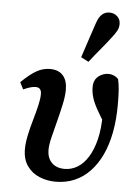

<svg xmlns="http://www.w3.org/2000/svg" viewBox="-55 -822 637 879"><g transform="rotate(5 263.5 -382.5)"><path d="M234 14Q194 14 159 -0.5Q124 -15 102.5 -45.5Q81 -76 81 -123Q81 -151 88.5 -186.5Q96 -222 106.5 -258Q117 -294 124.5 -326Q132 -358 132 -379Q132 -395 125.5 -402.5Q119 -410 105 -410Q94 -410 80.5 -406Q67 -402 49 -394L33 -426Q73 -465 102.5 -481.5Q132 -498 164 -498Q203 -498 223.5 -475Q244 -452 244 -410Q244 -380 235.5 -341Q227 -302 216.5 -261.5Q206 -221 197.5 -186.5Q189 -152 189 -129Q189 -91 210.5 -69.5Q232 -48 270 -48Q301 -48 328.5 -64.5Q356 -81 377 -114.5Q398 -148 410 -197Q422 -246 422 -311Q422 -330 421 -347Q420 -364 419 -383L450 -350L441 -258Q412 -302 395.5 -332Q379 -362 372 -385.5Q365 -409 365 -432Q365 -465 386 -482Q407 -499 435 -499Q449 -498 460 -492.5Q471 -487 478 -479Q483 -457 485 -431.5Q487 -406 487 -361Q487 -293 476 -235Q465 -177 443.5 -131Q422 -85 391 -52.5Q360 -20 320.5 -3Q281 14 234 14ZM301 -564Q314 -603 327 -643Q340 -683 353 -721Q360 -743 369 -755.5Q378 -768 389 -773.5Q400 -779 412 -779Q434 -779 448.5 -765.5Q463 -752 463 -731Q463 -714 455 -699Q447 -684 430 -663Q407 -633 383 -604.5Q359 -576 336 -546Z"/></g></svg>

Font: Source Serif 4 18pt SemiBold
Style: Italic
Weight: 600
Italic angle: -12°
Designer: Frank Grießhammer
Foundry: Adobe Systems Incorporated
Version: Version 4.004;hotconv 1.0.116;makeotfexe 2.5.65601